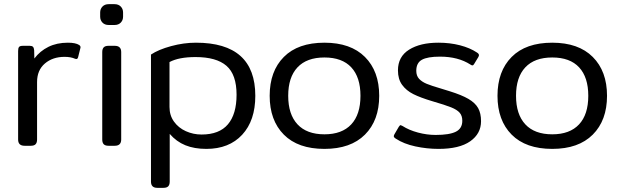

<svg xmlns="http://www.w3.org/2000/svg" viewBox="-20 -700 2982 922"><path d="M67 -30V-455Q67 -469 71.5 -474.5Q76 -480 90 -480H123Q134 -480 138.5 -475Q143 -470 144 -459L145 -419Q172 -455 212.5 -475Q253 -495 306 -495Q343 -495 360 -484Q369 -478 366 -469L355 -425Q352 -413 340 -418Q320 -427 290 -427Q233 -427 195.5 -395Q158 -363 158 -306V-30Q158 -15 151 -7.5Q144 0 128 0H98Q67 0 67 -30Z M461 -620V-640Q461 -657 472 -668.5Q483 -680 502 -680H530Q549 -680 560 -668.5Q571 -657 571 -640V-620Q571 -603 560 -591.5Q549 -580 530 -580H502Q483 -580 472 -591.5Q461 -603 461 -620ZM471 -30V-450Q471 -465 478 -472.5Q485 -480 501 -480H531Q562 -480 562 -450V-30Q562 0 531 0H501Q485 0 478 -7.5Q471 -15 471 -30Z M705 172V-438Q741 -462 801.5 -478.5Q862 -495 921 -495Q1206 -495 1206 -240Q1206 -121 1143 -53Q1080 15 971 15Q913 15 870 -2.5Q827 -20 795 -57V172Q795 187 788 194.5Q781 202 765 202H735Q705 202 705 172ZM1116 -245Q1116 -342 1067.5 -384Q1019 -426 919 -426Q839 -426 794 -402V-186Q794 -146 815.5 -116Q837 -86 872.5 -70Q908 -54 948 -54Q1033 -54 1074.5 -103Q1116 -152 1116 -245Z M1275 -240Q1275 -358 1343 -426.5Q1411 -495 1538 -495Q1664 -495 1732.5 -426.5Q1801 -358 1801 -240Q1801 -122 1732.5 -53.5Q1664 15 1538 15Q1411 15 1343 -53.5Q1275 -122 1275 -240ZM1711 -240Q1711 -329 1667 -376.5Q1623 -424 1538 -424Q1453 -424 1408.5 -376.5Q1364 -329 1364 -240Q1364 -151 1408.5 -103Q1453 -55 1538 -55Q1622 -55 1666.5 -102.5Q1711 -150 1711 -240Z M1881 -34Q1871 -40 1871 -46Q1871 -49 1874 -55L1895 -91Q1900 -99 1904 -99Q1905 -99 1913 -95Q1944 -75 1987 -63.5Q2030 -52 2072 -52Q2138 -52 2169 -67.5Q2200 -83 2200 -120Q2200 -144 2187.5 -158.5Q2175 -173 2146.5 -184.5Q2118 -196 2056 -214Q1999 -231 1965 -248Q1931 -265 1911 -292.5Q1891 -320 1891 -362Q1891 -428 1944.5 -461.5Q1998 -495 2085 -495Q2141 -495 2189 -482.5Q2237 -470 2270 -448Q2280 -442 2280 -435Q2280 -432 2277 -426L2257 -393Q2253 -386 2249 -386Q2244 -386 2239 -390Q2180 -428 2093 -428Q2033 -428 2006 -413Q1979 -398 1979 -360Q1979 -336 1992.5 -321.5Q2006 -307 2029 -297.5Q2052 -288 2100 -274L2139 -262Q2197 -244 2229.5 -225Q2262 -206 2276 -181Q2290 -156 2290 -118Q2290 -58 2238 -21.5Q2186 15 2086 15Q2030 15 1974.5 3Q1919 -9 1881 -34Z M2369 -240Q2369 -358 2437 -426.5Q2505 -495 2632 -495Q2758 -495 2826.5 -426.5Q2895 -358 2895 -240Q2895 -122 2826.5 -53.5Q2758 15 2632 15Q2505 15 2437 -53.5Q2369 -122 2369 -240ZM2805 -240Q2805 -329 2761 -376.5Q2717 -424 2632 -424Q2547 -424 2502.5 -376.5Q2458 -329 2458 -240Q2458 -151 2502.5 -103Q2547 -55 2632 -55Q2716 -55 2760.5 -102.5Q2805 -150 2805 -240Z"/></svg>

Font: Mitr Light
Style: Regular
Weight: 300
Designer: Thanarat Vachiruckul
Foundry: Cadson Demak
Version: Version 1.003